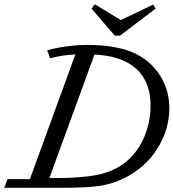

<svg xmlns="http://www.w3.org/2000/svg" viewBox="-38 -889 821 909"><path d="M505.4 -720.2 395.5 -848.1 410.6 -868.7 534.2 -793.9 687 -867.2 698.7 -848.1 530.3 -720.2ZM-17.6 0 -2.4 -41H103.5L318.8 -631.3Q253.4 -628.4 199.2 -612.8L185.5 -651.4Q283.7 -676.3 375.5 -676.3Q524.4 -676.3 611.3 -630.9Q683.6 -592.8 723.6 -525.1Q763.7 -457.5 763.7 -377Q763.7 -275.4 706.5 -184.6Q649.4 -93.8 545.9 -43.5Q489.3 -16.1 427.2 -8.1Q365.2 0 263.7 0ZM577.6 -585.4Q516.1 -625 409.2 -630.9L195.8 -45.9Q253.4 -45.9 288.6 -47.1Q323.7 -48.3 372.6 -53.5Q421.4 -58.6 460.2 -70.8Q499 -83 530.8 -103Q600.1 -147 637.5 -224.4Q674.8 -301.8 674.8 -388.2Q674.8 -523.9 577.6 -585.4Z"/></svg>

Font: Elstob 6pt
Style: Italic
Weight: 400
Italic angle: -20°
Designer: Peter S. Baker
Version: Version 1.015